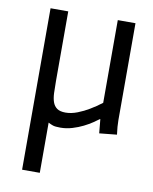

<svg xmlns="http://www.w3.org/2000/svg" viewBox="-83 -566 683 855"><g transform="rotate(10 259.0 -138.0)"><path d="M76 -503H156V-188Q156 -158 157 -134Q158 -110 164 -93Q170 -76 183.5 -66.5Q197 -57 222 -57Q248 -57 276 -68Q304 -79 327 -93Q354 -109 380 -129V-503H460V-65Q460 -37 465 0L386 8L380 -55H378Q369 -48 352 -36.5Q335 -25 313 -14Q291 -3 264.5 5Q238 13 211 13Q188 13 177.5 9.5Q167 6 156 0V227H76Z"/></g></svg>

Font: Actor
Style: Regular
Weight: 400
Designer: Thomas Junold
Foundry: Thomas Junold
Version: Version 1.001